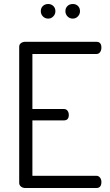

<svg xmlns="http://www.w3.org/2000/svg" viewBox="-20 -940 548 960"><path d="M76 -26C76 -18 79 -11.7 85 -7C91 -2.3 98 0 106 0H462C478.7 0 487 -10 487 -30C487 -38.7 484.7 -46 480 -52C475.3 -58 469.3 -61 462 -61H142V-338H299C315.7 -338 324 -347 324 -365C324 -373.7 321.8 -380.8 317.5 -386.5C313.2 -392.2 307 -395 299 -395H142V-670H462C470 -670 476.2 -673.2 480.5 -679.5C484.8 -685.8 487 -693.3 487 -702C487 -721.3 478.7 -731 462 -731H106C98 -731 91 -728.8 85 -724.5C79 -720.2 76 -714 76 -706ZM184 -884C184 -874 187.5 -865.3 194.5 -858C201.5 -850.7 210.3 -847 221 -847C231 -847 239.5 -850.7 246.5 -858C253.5 -865.3 257 -874 257 -884C257 -894.7 253.5 -903.3 246.5 -910C239.5 -916.7 231 -920 221 -920C210.3 -920 201.5 -916.7 194.5 -910C187.5 -903.3 184 -894.7 184 -884ZM307 -884C307 -874 310.5 -865.3 317.5 -858C324.5 -850.7 333.3 -847 344 -847C354 -847 362.5 -850.7 369.5 -858C376.5 -865.3 380 -874 380 -884C380 -894.7 376.7 -903.3 370 -910C363.3 -916.7 354.7 -920 344 -920C333.3 -920 324.5 -916.7 317.5 -910C310.5 -903.3 307 -894.7 307 -884Z"/></svg>

Font: Terminal Dosis
Style: Book
Weight: 400
Designer: EdgarTolentino, PabloImpallari, IginoMarini
Foundry: EdgarTolentino, PabloImpallari, IginoMarini
Version: Version 1.006